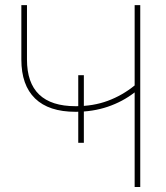

<svg xmlns="http://www.w3.org/2000/svg" viewBox="-20 -748 663 768"><path d="M282.2 -300.8Q175.3 -300.8 120.4 -354Q65.4 -407.2 65.4 -509.8V-727.5H87.9V-509.8Q87.9 -323.2 282.7 -323.2Q353 -323.2 411.1 -344.7Q469.2 -366.2 518.6 -406.2V-727.5H541V0H518.6V-378.4Q470.7 -341.3 410.9 -321Q351.1 -300.8 282.2 -300.8ZM293 -176.8V-447.3H315.4V-176.8Z"/></svg>

Font: Inter Display Thin
Style: Regular
Weight: 100
Designer: Rasmus Andersson
Foundry: rsms
Version: Version 4.000;git-a52131595